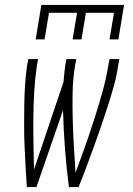

<svg xmlns="http://www.w3.org/2000/svg" viewBox="-20 -760 540 780"><path d="M89 0Q86 -41 84 -81.5Q82 -122 80 -163Q78 -204 78 -245Q78 -286 78.5 -327.5Q79 -369 81.5 -410.5Q84 -452 90 -494L95 -520H135L130 -494Q122 -440 119 -387Q116 -334 115.5 -281Q115 -228 116 -175.5Q117 -123 118 -71L238 -427Q239 -443 241 -460Q243 -477 245 -494L250 -520H290L285 -494Q276 -439 275 -384Q274 -329 275.5 -274.5Q277 -220 280 -166Q283 -112 287 -58Q307 -112 326 -166Q345 -220 362.5 -274.5Q380 -329 395.5 -384Q411 -439 420 -494L425 -520H465L460 -494Q454 -452 442.5 -410.5Q431 -369 417.5 -327.5Q404 -286 390 -245Q376 -204 361 -163Q346 -122 331 -81.5Q316 -41 299 0H260Q250 -77 244 -155Q238 -233 236 -312L128 0ZM125 -600 148 -740H484L461 -600H425L443 -708H329L311 -600H275L293 -708H179L161 -600Z"/></svg>

Font: Iosevka Term Curly Extralight
Style: Italic
Weight: 200
Italic angle: -9°
Designer: Belleve Invis
Foundry: Belleve Invis
Version: Version 32.3.0